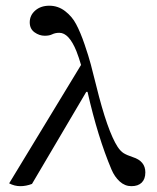

<svg xmlns="http://www.w3.org/2000/svg" viewBox="-20 -637 543 665"><path d="M11.7 -2 260.7 -412.1Q253.4 -437.5 244.6 -460Q218.8 -523.4 185.5 -523.4Q171.4 -523.4 160.6 -518.1Q150.9 -513.2 134.8 -513.2Q116.2 -513.2 99.6 -525.1Q83 -537.1 83 -559.6Q83 -584 102.1 -600.6Q121.1 -617.2 150.9 -617.2Q181.2 -617.2 205.6 -598.4Q230 -579.6 243.7 -553.2Q258.8 -524.9 272.9 -483.4Q287.1 -441.9 294.4 -414.3Q301.8 -386.7 313.5 -339.4Q352.1 -182.6 387.7 -127.9Q397.5 -113.3 408.4 -106.4Q419.4 -99.6 439.9 -92.8Q483.4 -79.1 483.4 -40Q483.4 -17.1 470.9 -4.6Q458.5 7.8 435.1 7.8Q412.6 7.8 394.8 -8.3Q377 -24.4 366.2 -49.8Q318.8 -161.6 283.2 -318.8H278.8L90.8 0Q70.3 7.8 50.3 7.8Q30.3 7.8 11.7 -2Z"/></svg>

Font: Theano Old Style
Style: Regular
Weight: 400
Designer: Alexey Kryukov
Version: Version 2.00